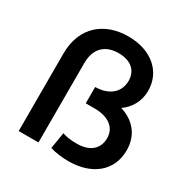

<svg xmlns="http://www.w3.org/2000/svg" viewBox="-171 -897 1025 1051"><g transform="rotate(30 342.0 -371.0)"><path d="M505 -390C552 -423 586 -476 586 -545C586 -660 496 -749 344 -749C196 -749 82 -661 82 -489V0H207V-501C207 -595 259 -643 344 -643C422 -643 466 -602 466 -538C466 -467 412 -419 324 -418V-315H379C465 -315 521 -277 521 -208C521 -138 471 -99 392 -99C352 -99 326 -103 300 -112L283 -9C314 1 360 7 400 7C545 7 647 -71 647 -204C647 -300 590 -365 505 -390Z"/></g></svg>

Font: Montserrat Lite SemiBold
Style: Regular
Weight: 600
Designer: Julieta Ulanovsky
Foundry: Julieta Ulanovsky
Version: Version 7.200;PS 007.200;hotconv 1.0.88;makeotf.lib2.5.64775